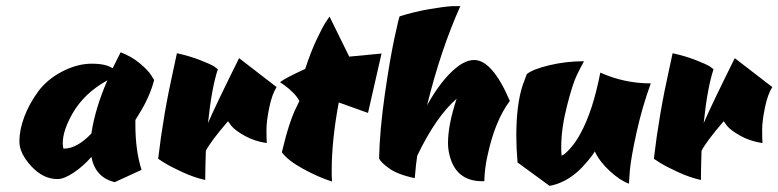

<svg xmlns="http://www.w3.org/2000/svg" viewBox="-20 -572 2530 624"><path d="M420 -167Q420 -83 440 -20L353 20Q290 5 277 -62Q251 -32 219.5 -11Q188 10 167 10Q120 10 81.5 -32Q43 -74 43 -112Q43 -150 59 -192.5Q75 -235 104 -274.5Q133 -314 182 -339.5Q231 -365 278 -365Q325 -365 346 -350L372 -402Q407 -389 434 -366.5Q461 -344 471 -328L481 -312Q466 -255 431 -200L420 -182Q420 -174 420 -167ZM188 -89Q230 -89 277 -138Q289 -219 329 -311Q253 -269 215 -202Q184 -147 184 -107Q184 -98 186 -89Q187 -89 188 -89Z M879 -289Q864 -266 855 -222Q846 -178 846 -151Q846 -124 847 -107Q807 -113 775.5 -130.5Q744 -148 732 -163L721 -178Q665 -113 649 -82Q647 -22 647 13Q611 5 573 -12.5Q535 -30 514 -43L494 -56Q511 -201 544 -348L555 -399Q596 -390 629.5 -377Q663 -364 676 -356L688 -347Q668 -287 656 -172Q680 -228 757 -383Z M1081 -239Q1058 -117 1058 -16Q1058 2 1059 18Q1015 4 965.5 -23Q916 -50 896 -77Q920 -179 945 -227L953 -244Q939 -270 903 -296L890 -305Q910 -320 972 -348Q989 -401 1009 -443.5Q1029 -486 1040 -502L1051 -518L1115 -388L1220 -398L1176 -205Z M1521 -377Q1580 -377 1637 -244Q1589 -180 1565 -69Q1555 -26 1554 17H1548Q1469 17 1445 -54Q1436 -80 1436 -107Q1436 -166 1464 -251Q1397 -193 1336 -66Q1332 -43 1328 7Q1271 -5 1243 -26Q1217 -45 1212 -57Q1214 -149 1230.5 -264Q1247 -379 1262 -448.5Q1277 -518 1279 -519Q1327 -534 1376.5 -542.5Q1426 -551 1451 -552H1476Q1412 -409 1368 -230Q1406 -298 1446.5 -337.5Q1487 -377 1521 -377Z M1662 -44Q1658 -93 1658 -130Q1658 -233 1679 -296L1692 -331Q1711 -347 1765.5 -360Q1820 -373 1878 -373Q1869 -357 1855 -328.5Q1841 -300 1822.5 -227Q1804 -154 1804 -95Q1804 -80 1805 -66Q1815 -69 1834 -90.5Q1853 -112 1867 -139Q1907 -212 1931 -336Q2009 -301 2095 -301Q2067 -224 2049 -142.5Q2031 -61 2027 -18L2024 25Q1996 15 1962.5 -15.5Q1929 -46 1913 -80Q1908 -70 1890 -48.5Q1872 -27 1856 -13Q1813 24 1766 32Z M2490 -289Q2475 -266 2466 -222Q2457 -178 2457 -151Q2457 -124 2458 -107Q2418 -113 2386.5 -130.5Q2355 -148 2343 -163L2332 -178Q2276 -113 2260 -82Q2258 -22 2258 13Q2222 5 2184 -12.5Q2146 -30 2125 -43L2105 -56Q2122 -201 2155 -348L2166 -399Q2207 -390 2240.5 -377Q2274 -364 2287 -356L2299 -347Q2279 -287 2267 -172Q2291 -228 2368 -383Z"/></svg>

Font: Ceviche One
Style: Regular
Weight: 400
Version: Version 1.002